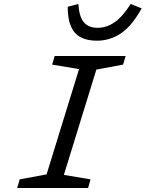

<svg xmlns="http://www.w3.org/2000/svg" viewBox="-20 -933 723 953"><path d="M392.4 -655H479.1L277.1 0H190.4ZM238.8 -612.3 251.4 -655H603.5L590.9 -612.3L424.2 -581.3ZM77.9 -42.7 244.5 -73.7 429.3 -42.7 417.4 0H65.3ZM464.7 -794.9Q508.4 -794.9 548.2 -822.2Q588 -849.4 628.8 -913.3L683.2 -891.5Q635.5 -805.1 581.1 -768.1Q526.7 -731 460.4 -731Q412.9 -731 380.8 -747.9Q348.6 -764.8 332.3 -801.6Q316 -838.5 316 -899.4L369 -913.3Q373 -849.1 396.6 -822Q420.3 -794.9 464.7 -794.9Z"/></svg>

Font: Intel One Mono Light
Style: Italic
Weight: 300
Italic angle: -16°
Monospace: yes
Designer: Fred Shallcrass
Foundry: Frere-Jones Type LLC
Version: Version 1.004